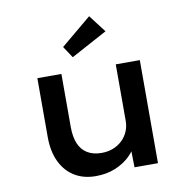

<svg xmlns="http://www.w3.org/2000/svg" viewBox="-87 -873 941 967"><g transform="rotate(-10 384.0 -389.5)"><path d="M326 10Q264 10 218 -18Q172 -46 146.5 -99Q121 -152 121 -226V-527H244V-256Q244 -205 258.5 -170.5Q273 -136 302.5 -118Q332 -100 375 -100Q406 -100 432.5 -110Q459 -120 479 -138.5Q499 -157 510.5 -182.5Q522 -208 522 -239V-527H645V0H525L523 -110L545 -122Q533 -87 502 -57Q471 -27 426.5 -8.5Q382 10 326 10ZM315 -600 276 -659 432 -789 500 -700Z"/></g></svg>

Font: Lexend Exa Medium
Style: Regular
Weight: 500
Designer: Bonnie Shaver-Troup, Thomas Jockin
Foundry: Lexend
Version: Version 1.007